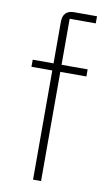

<svg xmlns="http://www.w3.org/2000/svg" viewBox="-85 -783 464 826"><g transform="rotate(10 147.0 -370.0)"><path d="M121 -477H30V-508H121V-689Q121 -740 170 -740H270V-709H156V-508H270V-477H156V0H121Z"/></g></svg>

Font: IBM Plex Sans Thai ExtLt
Style: Regular
Weight: 200
Designer: Mike Abbink, Paul van der Laan, Pieter van Rosmalen, Ben Mitchell, Mark Frömberg
Foundry: Bold Monday
Version: Version 1.2